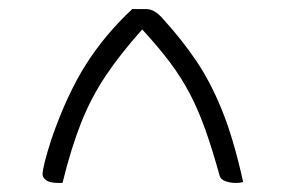

<svg xmlns="http://www.w3.org/2000/svg" viewBox="-20 -780 640 424"><path d="M272 -760H302Q313 -760 322.5 -754Q332 -748 342 -736Q382 -692 413.5 -645.5Q445 -599 470.5 -536Q496 -473 517 -378Q513 -377 509.5 -376.5Q506 -376 501 -376Q488 -376 477.5 -380Q467 -384 465 -392Q449 -450 433.5 -493.5Q418 -537 399.5 -572.5Q381 -608 355.5 -642Q330 -676 294 -715Q245 -660 213 -612Q181 -564 159 -508.5Q137 -453 118 -376H109Q90 -376 82 -382Q74 -388 74 -395Q74 -412 94 -474Q128 -572 170 -638Q212 -704 272 -760Z"/></svg>

Font: Recursive Sn Csl St Lt
Style: Regular
Weight: 300
Version: Version 1.079;hotconv 1.0.112;makeotfexe 2.5.65598; ttfautoh